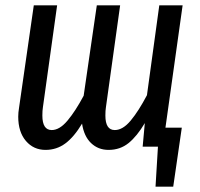

<svg xmlns="http://www.w3.org/2000/svg" viewBox="-20 -547 745 716"><path d="M597 -71H658L626 149H560L569 0H512L520 -88Q491 -39 459.5 -13.5Q428 12 385 12Q346 12 319.5 -13.5Q293 -39 286 -86Q256 -36 223.5 -12Q191 12 150 12Q105 12 76.5 -21.5Q48 -55 48 -112Q48 -127 51 -145L106 -527H193L140 -147Q138 -135 138 -116Q138 -62 173 -62Q202 -62 231.5 -97Q261 -132 292 -190L341 -527H428L375 -147Q373 -135 373 -116Q373 -62 408 -62Q438 -62 467.5 -97.5Q497 -133 528 -192L574 -527H661Z"/></svg>

Font: Fira Sans Compressed
Style: Italic
Weight: 400
Width: 1
Italic angle: -8°
Designer: bBox Type GmbH & Carrois Corporate GbR & Edenspiekermann AG
Foundry: bBox Type GmbH & Carrois Corporate GbR & Edenspiekermann AG
Version: Version 4.301